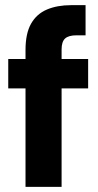

<svg xmlns="http://www.w3.org/2000/svg" viewBox="-20 -725 379 745"><path d="M79 0V-531Q79 -595 100.5 -633Q122 -671 162 -688Q202 -705 256 -705H312V-588H277Q246 -588 232.5 -575.5Q219 -563 219 -533V0ZM12 -382V-496H322V-382Z"/></svg>

Font: DM Sans 36pt ExtraBold
Style: Regular
Weight: 800
Designer: Colophon Foundry, Jonny Pinhorn
Foundry: Colophon Foundry
Version: Version 4.004;gftools[0.9.30]